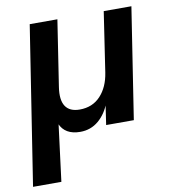

<svg xmlns="http://www.w3.org/2000/svg" viewBox="-88 -575 765 861"><g transform="rotate(-10 294.5 -144.5)"><path d="M-7 216 105 -505H231L185 -205Q176 -147 195 -118Q214 -89 260 -89Q318 -89 354.5 -128Q391 -167 401 -232L442 -505H568L490 0H364L379 -102H383Q364 -50 328.5 -20Q293 10 245 10Q210 10 187 -3.5Q164 -17 153 -43L155 -44L122 216Z"/></g></svg>

Font: Mulish ExtraLight
Style: Italic
Weight: 200
Italic angle: -9°
Designer: Vernon Adams
Foundry: Vernon Adams
Version: Version 3.603